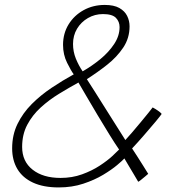

<svg xmlns="http://www.w3.org/2000/svg" viewBox="-20 -724 738 798"><path d="M224 55Q160.5 55 117.2 35Q74 15 52.2 -21.5Q30.5 -58 30.5 -107.5Q30.5 -163.5 52.8 -209Q75 -254.5 112.2 -291.8Q149.5 -329 194.8 -359.2Q240 -389.5 286.5 -415Q275.5 -429.5 258.8 -463.2Q242 -497 242 -537.5Q242 -585 265 -622.5Q288 -660 327.5 -681.8Q367 -703.5 415.5 -703.5Q453.5 -703.5 476 -690.8Q498.5 -678 508.5 -657.8Q518.5 -637.5 518.5 -614.5Q518.5 -565.5 492.2 -526.2Q466 -487 425.5 -455Q385 -423 341 -395Q354.5 -374 375.8 -340.5Q397 -307 420.5 -269.5Q444 -232 465.5 -198.2Q487 -164.5 501 -142Q511.5 -153 529 -173.5Q546.5 -194 564.8 -216Q583 -238 597 -255.2Q611 -272.5 614.5 -277.5Q619.5 -275 626.8 -270.5Q634 -266 641 -260.8Q648 -255.5 652 -250.5Q647.5 -243.5 626.8 -218.5Q606 -193.5 579.2 -162.8Q552.5 -132 529 -107Q538 -93.5 550.5 -74Q563 -54.5 575.2 -35Q587.5 -15.5 596 -1.5Q592.5 1.5 583.8 9Q575 16.5 566.5 23.2Q558 30 554.5 31.5Q547.5 19.5 536 0.2Q524.5 -19 513.5 -37.5Q502.5 -56 497 -65.5Q490 -57.5 467.2 -38.2Q444.5 -19 408.8 2.5Q373 24 326.2 39.5Q279.5 55 224 55ZM231.5 15.5Q280 15.5 321.2 0.5Q362.5 -14.5 394.5 -35.5Q426.5 -56.5 447 -75.5Q467.5 -94.5 475 -102.5Q458 -127 434.2 -165.5Q410.5 -204 385.2 -246.2Q360 -288.5 338.8 -324.8Q317.5 -361 306 -381Q266 -359 224.8 -333.8Q183.5 -308.5 149 -277Q114.5 -245.5 93.2 -205.2Q72 -165 72 -113.5Q72 -53 115.5 -18.8Q159 15.5 231.5 15.5ZM323.5 -427.5Q362 -449.5 397 -478.2Q432 -507 454.5 -541Q477 -575 477 -611.5Q477 -634 461.8 -649.8Q446.5 -665.5 408 -665.5Q374 -665.5 345.5 -649Q317 -632.5 300.2 -604.5Q283.5 -576.5 283.5 -541Q283.5 -509.5 295.2 -480.5Q307 -451.5 323.5 -427.5Z"/></svg>

Font: Grandstander Thin Thin
Style: Italic
Weight: 250
Italic angle: -15°
Version: Version 1.200